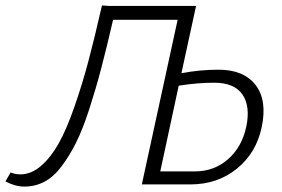

<svg xmlns="http://www.w3.org/2000/svg" viewBox="-46 -680 1041 708"><path d="M760 -423Q853 -423 896.5 -366.5Q940 -310 919 -211Q899 -116 827.5 -58Q756 0 656 0H477L609 -607H371Q347 -503 327 -427Q307 -351 283 -277Q259 -203 234.5 -154Q210 -105 181 -66.5Q152 -28 118 -10Q84 8 44 8Q10 8 -26 -11L-7 -44Q11 -37 29 -37Q69 -37 105 -68Q141 -99 170 -150.5Q199 -202 228 -285Q257 -368 280 -454.5Q303 -541 330 -660L357 -658H677L623 -410Q691 -423 760 -423ZM862 -212Q878 -288 848 -331.5Q818 -375 744 -375Q682 -375 613 -364L545 -48H673Q744 -48 795 -93Q846 -138 862 -212Z"/></svg>

Font: EauTestText Semilight
Style: Italic
Weight: 300
Italic angle: -12°
Designer: Christian Thalmann (Catharsis Fonts)
Version: Version 0.001;PS 000.001;hotconv 1.0.88;makeotf.lib2.5.64775